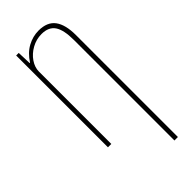

<svg xmlns="http://www.w3.org/2000/svg" viewBox="-299 -774 1056 1056"><g transform="rotate(-45 229.0 -246.0)"><path d="M388 -561V232H361V-549Q361 -628 337 -663.5Q313 -699 258 -699Q217 -699 181 -679Q145 -659 123.5 -627.5Q102 -596 102 -563V0H76V-714H96L99 -632H102Q132 -679 173.5 -701.5Q215 -724 260 -724Q327 -724 357.5 -683Q388 -642 388 -561Z"/></g></svg>

Font: Noto Sans Display Thin Cond
Style: Regular
Weight: 250
Width: 3
Designer: Monotype Design team
Foundry: Monotype Imaging Inc.
Version: Version 1.000